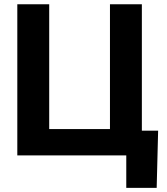

<svg xmlns="http://www.w3.org/2000/svg" viewBox="-20 -748 802 924"><path d="M662.7 0H63.3V-727.5H216.8V-126.8H509.2V-727.5H662.7ZM587.7 156.2V0H545.1V-119.1H741L734 156.2Z"/></svg>

Font: GitLab Sans
Style: Regular
Weight: 400
Designer: Rasmus Andersson
Foundry: Modifications by GitLab B.V., manufactured by rsms
Version: Version 4.000;git-c8fb6b7